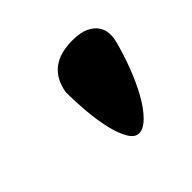

<svg xmlns="http://www.w3.org/2000/svg" viewBox="-67 -786 304 304"><g transform="rotate(-45 85.5 -633.5)"><path d="M92 -544Q83 -544 76 -555.5Q69 -567 64.5 -586Q60 -605 58 -627.5Q56 -650 56 -673Q65 -723 121 -723Q139 -723 149.5 -718Q160 -713 165 -705.5Q170 -698 170.5 -689.5Q171 -681 169 -673Q163 -650 154.5 -627.5Q146 -605 135.5 -586Q125 -567 113.5 -555.5Q102 -544 92 -544Z"/></g></svg>

Font: Jura
Style: Bold Italic
Weight: 700
Designer: Ed Merritt
Foundry: Ten by Twenty
Version: Version 1.007